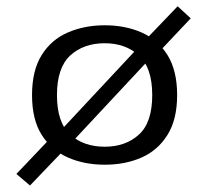

<svg xmlns="http://www.w3.org/2000/svg" viewBox="-20 -506 657 603"><path d="M189.5 -41.9 153.2 -77.4 424.2 -367.7 461.3 -333.1ZM74.2 76.6 31.5 40.3 143.5 -77.4 183.9 -37.9ZM469.4 -332.3 426.6 -370.2 537.9 -486.3 579 -448.4ZM308.9 11.3Q245.2 11.3 193.5 -11.3Q141.9 -33.9 111.3 -81.9Q80.6 -129.8 80.6 -207.3Q80.6 -284.7 110.9 -333.1Q141.1 -381.5 193.1 -404Q245.2 -426.6 308.9 -426.6Q373.4 -426.6 424.6 -404Q475.8 -381.5 506 -333.1Q536.3 -284.7 536.3 -207.3Q536.3 -130.6 506 -82.3Q475.8 -33.9 424.6 -11.3Q373.4 11.3 308.9 11.3ZM308.9 -45.2Q374.2 -45.2 416.1 -83.1Q458.1 -121 458.1 -207.3Q458.1 -293.5 416.1 -331.9Q374.2 -370.2 308.9 -370.2Q242.7 -370.2 200.8 -331.9Q158.9 -293.5 158.9 -207.3Q158.9 -121 200.8 -83.1Q242.7 -45.2 308.9 -45.2Z"/></svg>

Font: Playfair 5pt SemiExpanded Light
Style: Regular
Weight: 300
Width: 6
Designer: Claus Eggers Sørensen
Foundry: Claus Eggers Sørensen
Version: Version 2.203